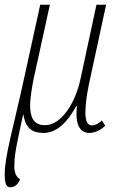

<svg xmlns="http://www.w3.org/2000/svg" viewBox="-27 -556 506 816"><path d="M18 240C35 240 52 226 58 205C40 197 33 172 34 146C34 93 52 21 72 -72C81 -10 111 9 158 9C213 9 259 -35 297 -105H300C293 -47 302 9 353 9C374 9 401 -2 420 -22L406 -44C393 -31 377 -23 364 -23C346 -23 336 -39 336 -77C336 -110 341 -149 351 -198L424 -536H383L315 -220C295 -125 237 -24 164 -24C114 -24 101 -60 101 -109C101 -139 111 -199 117 -226L185 -536H144L76 -226C31 -18 -7 106 -7 185C-7 226 0 240 18 240Z"/></svg>

Font: Noto Serif Condensed ExtraLight
Style: Italic
Weight: 200
Width: 3
Italic angle: -12°
Designer: Monotype Design Team
Foundry: Monotype Imaging Inc.
Version: Version 2.013